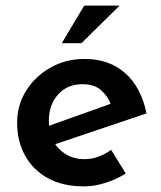

<svg xmlns="http://www.w3.org/2000/svg" viewBox="-20 -653 574 684"><path d="M279 11Q204 11 151 -18Q98 -47 69.5 -98.5Q41 -150 41 -216Q41 -279 73.5 -330.5Q106 -382 160.5 -412.5Q215 -443 281 -443Q369 -443 426 -392.5Q483 -342 502 -249L161 -134L135 -198L399 -292L376 -279Q365 -309 341 -331Q317 -353 273 -353Q220 -353 187 -316.5Q154 -280 154 -222Q154 -159 190.5 -122.5Q227 -86 281 -86Q307 -86 331 -95Q355 -104 376 -119L428 -35Q395 -14 355.5 -1.5Q316 11 279 11ZM406 -633 270 -499H200L280 -633Z"/></svg>

Font: Reem Kufi Fun Medium
Style: Regular
Weight: 500
Designer: Khaled Hosny
Version: Version 1.005